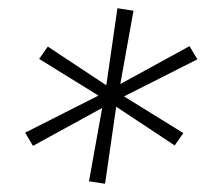

<svg xmlns="http://www.w3.org/2000/svg" viewBox="-20 -573 540 466"><path d="M235 -127 196 -133 228 -311 60 -219 41 -251 219 -341 75 -430 96 -460 238 -366 265 -553 304 -547 272 -369 440 -461 459 -429 281 -339 425 -250 404 -220 262 -314Z"/></svg>

Font: Iosevka SS04 Extralight
Style: Italic
Weight: 200
Italic angle: -9°
Monospace: yes
Designer: Belleve Invis
Foundry: Belleve Invis
Version: Version 19.0.0; ttfautohint (v1.8.4)